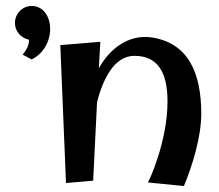

<svg xmlns="http://www.w3.org/2000/svg" viewBox="-20 -608 734 643"><path d="M86 -409C125 -428 148 -469 148 -511C148 -550 127 -588 86 -588C56 -588 30 -563 30 -531C30 -503 51 -480 77 -475V-472C77 -454 67 -439 56 -425ZM182 -457 201 5 292 -3 305 -266C324 -340 361 -421 430 -421C509 -421 541 -365 541 -268C541 -135 479 0 475 3L596 15C625 -55 654 -150 654 -227C654 -365 610 -465 486 -483C408 -493 346 -443 311 -379L316 -468Z"/></svg>

Font: Original Surfer
Style: Regular
Weight: 400
Designer: Astigmatic (AOETI)
Foundry: Astigmatic (AOETI)
Version: Version 1.001